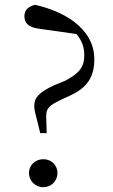

<svg xmlns="http://www.w3.org/2000/svg" viewBox="-20 -769 472 802"><path d="M161 13C195 13 220 -14 220 -46C220 -79 195 -104 161 -104C127 -104 101 -79 101 -46C101 -14 127 13 161 13ZM374 -521C374 -655 239 -724 126 -749C98 -741 82 -728 82 -701C82 -675 96 -655 143 -649L299 -627C321 -601 332 -574 332 -540C333 -491 313 -464 253 -432L204 -412C145 -384 123 -362 123 -327C123 -308 129 -290 138 -254L148 -213H175L173 -282C173 -317 184 -327 232 -351L273 -370C342 -402 374 -445 374 -521Z"/></svg>

Font: Noto Serif CJK KR
Style: Regular
Weight: 400
Designer: Ryoko NISHIZUKA 西塚涼子 (kana & ideographs); Frank Grießhammer (Latin, Greek & Cyrillic); Wenlong ZHANG 张文龙 (bopomofo); San
Foundry: Adobe
Version: Version 2.001;hotconv 1.1.0;makeotfexe 2.6.0